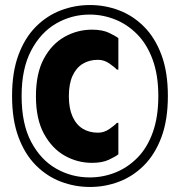

<svg xmlns="http://www.w3.org/2000/svg" viewBox="-20 -732 716 764"><path d="M28 -350Q28 -445 53.5 -513.5Q79 -582 123 -626Q167 -670 222.5 -691Q278 -712 338 -712Q398 -712 453.5 -691Q509 -670 553 -626Q597 -582 622.5 -513.5Q648 -445 648 -350Q648 -255 622.5 -186.5Q597 -118 553 -74Q509 -30 453.5 -9Q398 12 338 12Q278 12 222.5 -9Q167 -30 123 -74Q79 -118 53.5 -186.5Q28 -255 28 -350ZM66 -350Q66 -239 104 -167.5Q142 -96 203.5 -61Q265 -26 337 -26Q390 -26 439 -45.5Q488 -65 527 -104.5Q566 -144 588 -205.5Q610 -267 610 -350Q610 -433 587.5 -494.5Q565 -556 526 -595.5Q487 -635 438 -654.5Q389 -674 337 -674Q265 -674 203.5 -638.5Q142 -603 104 -531Q66 -459 66 -350ZM123 -349Q123 -440 154.5 -498.5Q186 -557 237 -585.5Q288 -614 346 -614Q387 -614 413.5 -601.5Q440 -589 451 -580V-455H445Q436 -465 415 -479.5Q394 -494 370 -494Q335 -494 309 -478Q283 -462 268.5 -430Q254 -398 254 -349Q254 -301 268.5 -268.5Q283 -236 309 -220Q335 -204 370 -204Q394 -204 415 -218.5Q436 -233 445 -243H451V-118Q440 -109 413.5 -96.5Q387 -84 346 -84Q288 -84 237.5 -112.5Q187 -141 155 -199.5Q123 -258 123 -349Z"/></svg>

Font: Phudu Light ExtraBold
Style: Regular
Weight: 800
Version: Version 1.005;gftools[0.9.23]